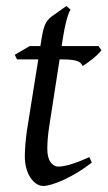

<svg xmlns="http://www.w3.org/2000/svg" viewBox="-20 -594 355 634"><path d="M283.2 -57.1Q259.3 -38.6 235.4 -24.2Q211.4 -9.8 189.9 0Q168.5 9.8 151.1 14.9Q133.8 20 123 20Q110.8 20 99.9 12.7Q88.9 5.4 80.3 -7.6Q71.8 -20.5 66.9 -38.6Q62 -56.6 62 -78.1Q62 -87.4 62.5 -96.7Q63 -106 63.7 -116Q64.5 -126 65.7 -137.2Q66.9 -148.4 68.8 -162.1L106.4 -397.9H36.1L28.8 -413.1L78.1 -441.9H113.3L116.2 -459Q119.1 -479 122.3 -492.2Q125.5 -505.4 129.6 -514.2Q133.8 -522.9 138.7 -528.6Q143.6 -534.2 149.9 -539.1L199.2 -574.2L212.9 -562Q209.5 -557.6 205.6 -546.4Q202.1 -536.6 197.5 -518.6Q192.9 -500.5 188 -470.2L183.6 -441.9H305.2L314.9 -428.2Q310.1 -421.4 301.5 -413.3Q293 -405.3 283.7 -397.9Q274.4 -390.6 265.9 -384.5Q257.3 -378.4 252.9 -376Q250 -382.8 244.9 -387Q239.7 -391.1 231 -393.6Q222.2 -396 209.2 -397Q196.3 -397.9 178.2 -397.9H176.8L142.1 -173.8Q140.6 -164.6 139.4 -154.1Q138.2 -143.6 137.5 -134Q136.7 -124.5 136.5 -116.2Q136.2 -107.9 136.2 -103Q136.2 -72.8 147.2 -58.3Q158.2 -43.9 171.9 -43.9Q189 -43.9 213.6 -51.3Q238.3 -58.6 274.9 -75.2Z"/></svg>

Font: Gentium Plus Phon
Style: Italic
Weight: 400
Italic angle: -8°
Designer: J. Victor Gaultney, Annie Olsen, Iska Routamaa, Becca Hirsbrunner
Foundry: SIL International
Version: Version 5.000